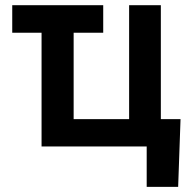

<svg xmlns="http://www.w3.org/2000/svg" viewBox="-20 -566 731 742"><path d="M378.9 -545.9V-439.5H264.6V-105.5H479V-545.9H601.6V-105.5H677.7L668.5 156.2H546.9V0H140.6V-439.5H27.3V-545.9Z"/></svg>

Font: Inter Tight SemiBold
Style: Regular
Weight: 600
Designer: Rasmus Andersson
Foundry: rsms
Version: Version 3.004; ttfautohint (v1.8.4.7-5d5b)